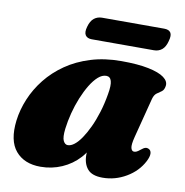

<svg xmlns="http://www.w3.org/2000/svg" viewBox="-76 -724 784 812"><g transform="rotate(10 316.0 -318.0)"><path d="M521 -178.5Q512 -143.5 515.5 -130Q519 -116.5 529 -116.5Q534.5 -116.5 540.2 -119.2Q546 -122 554.5 -129Q566.5 -139 574 -140.8Q581.5 -142.5 589 -138.5Q598.5 -133.5 599 -120.2Q599.5 -107 589 -86.5Q565.5 -41 518 -13Q470.5 15 416.5 15Q371 15 351.8 -7.8Q332.5 -30.5 332.5 -69Q332.5 -81.5 333.5 -95Q334.5 -108.5 336.2 -122.5Q338 -136.5 340.5 -149.8Q343 -163 346 -175.5L359.5 -136.5Q347 -91 315.8 -56.8Q284.5 -22.5 241.5 -3.8Q198.5 15 150 15Q80 15 43 -28.8Q6 -72.5 16.5 -160Q22.5 -207.5 42 -254.2Q61.5 -301 94.5 -342.5Q127.5 -384 173.8 -416Q220 -448 279.2 -466.2Q338.5 -484.5 410 -484.5Q481 -484.5 527 -475Q573 -465.5 594.5 -449.5Q616 -433.5 613 -413.5Q610.5 -396 600.5 -389Q590.5 -382 580.2 -374.8Q570 -367.5 565 -349.5ZM226 -162Q221.5 -124 228.8 -109.5Q236 -95 248 -95Q261.5 -95 276.2 -106.5Q291 -118 305.8 -139.8Q320.5 -161.5 334.5 -191.2Q348.5 -221 360 -258Q371.5 -295 378.5 -337Q385.5 -376 380.2 -394Q375 -412 358 -412Q340.5 -412 323.2 -396.8Q306 -381.5 290.2 -355.5Q274.5 -329.5 261.2 -297Q248 -264.5 239 -229.5Q230 -194.5 226 -162ZM242 -602Q249 -628 263.5 -639.5Q278 -651 298 -651H564.5Q584.5 -651 592.2 -639.8Q600 -628.5 592.5 -602.5Q586 -577 571.8 -565.2Q557.5 -553.5 537.5 -553.5H270.5Q251 -553.5 243 -565.5Q235 -577.5 242 -602Z"/></g></svg>

Font: Fraunces Black
Style: Italic
Weight: 900
Italic angle: -16°
Version: Version 1.000;[b76b70a41]